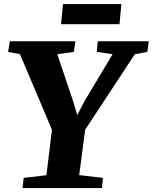

<svg xmlns="http://www.w3.org/2000/svg" viewBox="-20 -952 773 972"><path d="M94 0 100 -51.5 215 -65 243 -295 81 -678 21 -689 30 -743H361.5L354 -689.5L270 -677.5L349.5 -442L371 -369.5L409 -442L550 -677.5L470 -689.5L475 -743H733L726 -689.5L662.5 -677.5L411 -295L381 -65.5L501 -51.5L496 0ZM299 -931.5H594.5L585 -829.5H289Z"/></svg>

Font: Merriweather Black
Style: Italic
Weight: 900
Italic angle: -7.8°
Designer: Eben Sorkin
Foundry: Eben Sorkin
Version: Version 2.200;gftools[0.9.31]